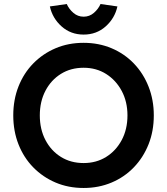

<svg xmlns="http://www.w3.org/2000/svg" viewBox="-20 -925 831 955"><path d="M396 10Q320 10 256.5 -17Q193 -44 145.5 -92.5Q98 -141 72 -207Q46 -273 46 -351Q46 -429 72 -495Q98 -561 145.5 -609.5Q193 -658 256.5 -685Q320 -712 396 -712Q471 -712 535 -685Q599 -658 646 -609Q693 -560 719 -494Q745 -428 745 -351Q745 -273 719 -207.5Q693 -142 646 -93Q599 -44 535 -17Q471 10 396 10ZM396 -114Q459 -114 508 -144.5Q557 -175 585.5 -228.5Q614 -282 614 -351Q614 -419 585.5 -472.5Q557 -526 508 -557Q459 -588 396 -588Q332 -588 283 -557.5Q234 -527 206 -473.5Q178 -420 178 -351Q178 -282 206 -228.5Q234 -175 283 -144.5Q332 -114 396 -114ZM396 -753Q332 -753 286.5 -793.5Q241 -834 228 -893L312 -905Q323 -880 345 -861Q367 -842 396 -842Q425 -842 447 -861Q469 -880 480 -905L564 -893Q551 -834 505.5 -793.5Q460 -753 396 -753Z"/></svg>

Font: Readex Pro Medium
Style: Regular
Weight: 500
Designer: Bonnie Shaver-Troup, Thomas Jockin
Foundry: Lexend
Version: Version 1.204; ttfautohint (v1.8.4.7-5d5b)